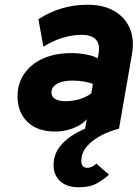

<svg xmlns="http://www.w3.org/2000/svg" viewBox="-20 -543 581 810"><path d="M312 247Q261 247 233.5 221Q206 195 206 154Q206 103 241.5 64.5Q277 26 339 0L346 -40Q326.5 -17 289.8 -2.5Q253 12 214 12Q137 12 95.5 -29Q54 -70 54 -136Q54 -191 82.5 -232.2Q111 -273.5 162 -296.2Q213 -319 281 -319Q312 -319 343.8 -313Q375.5 -307 392 -297L395 -312Q403.5 -354 385.5 -375Q367.5 -396 324 -396Q285 -396 244 -383.5Q203 -371 163 -346L142 -462Q237 -523 349 -523Q415.5 -523 461.2 -497Q507 -471 527.2 -424.2Q547.5 -377.5 537 -316L482 0Q460.5 5 433.2 16Q406 27 380.8 44.2Q355.5 61.5 339.2 84.2Q323 107 323 135Q323 150.5 329.5 157.8Q336 165 348 165Q358.5 165 369 159.8Q379.5 154.5 386 147L440 194Q422 210.5 391.8 228.8Q361.5 247 312 247ZM256 -116Q284.5 -116 313.2 -124Q342 -132 365 -149L372 -189Q358 -194.5 335.5 -198.8Q313 -203 286 -203Q258 -203 238 -196.8Q218 -190.5 207.5 -179.2Q197 -168 197 -153Q197 -135 212.8 -125.5Q228.5 -116 256 -116Z"/></svg>

Font: Overpass Black
Style: Italic
Weight: 900
Italic angle: -10°
Designer: Delve Withrington, Dave Bailey, Thomas Jockin
Foundry: Delve Fonts LLC
Version: Version 4.000